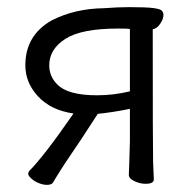

<svg xmlns="http://www.w3.org/2000/svg" viewBox="-20 -503 540 538"><path d="M111 15Q101 15 88.5 10Q76 5 67.5 -3Q59 -11 59 -16Q59 -20 62 -24Q103 -65 186 -185Q123 -194 87 -232.5Q51 -271 51 -320Q51 -404 125 -446Q190 -479 271 -480Q310 -483 342 -483Q389 -483 409 -480.5Q429 -478 433.5 -473Q438 -468 438 -461Q438 -450 429 -436.5Q420 -423 408 -421Q408 -81 409 -50Q410 -19 411 0Q411 12 388 12Q372 12 356.5 4.5Q341 -3 341 -13L342 -40L344 -106V-198Q295 -188 254 -184L207 -112Q157 -39 136 -4Q132 2 128.5 8.5Q125 15 111 15ZM252 -236Q298 -236 344 -247V-422Q336 -423 311 -423Q208 -423 163 -394Q118 -365 118 -320Q118 -289 140 -267Q169 -236 252 -236Z"/></svg>

Font: LXGW WenKai Mono Lite
Style: Regular
Weight: 400
Monospace: yes
Designer: LXGW / Fontworks Inc.
Foundry: LXGW / Fontworks Inc.
Version: Version 1.520; June 14, 2025